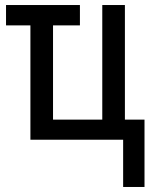

<svg xmlns="http://www.w3.org/2000/svg" viewBox="-20 -556 603 764"><path d="M470 188V0H101V-455H4V-536H298V-455H191V-80H387V-536H477V-80H555V188Z"/></svg>

Font: Noto Sans Mono SemiCondensed
Style: Regular
Weight: 400
Width: 4
Designer: Monotype Design Team
Foundry: Monotype Imaging Inc.
Version: Version 2.014